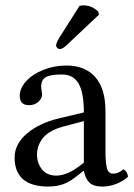

<svg xmlns="http://www.w3.org/2000/svg" viewBox="-20 -682 497 712"><path d="M291 -79.1V-232.9L211.9 -211.9Q185.1 -204.6 166 -192.9Q147 -181.2 136.7 -167Q126.5 -152.8 121.8 -138.4Q117.2 -124 117.2 -108.9Q117.2 -77.1 135.7 -54Q154.3 -30.8 189 -30.8Q233.9 -30.8 291 -79.1ZM291 -47.9H289.1L269 -32.2Q238.8 -7.3 213.9 1.2Q189 9.8 159.2 9.8Q34.2 9.8 34.2 -98.1Q34.2 -147.9 79.8 -186.8Q125.5 -225.6 199.2 -243.2L291 -265.1Q291 -338.4 271.5 -372.1Q252 -405.8 210 -405.8Q167 -405.8 149.9 -396Q132.8 -386.2 132.8 -360.8Q132.8 -353 134.5 -344Q136.2 -335 136.2 -332Q136.2 -316.9 122.3 -304.4Q108.4 -292 87.9 -292Q53.2 -292 53.2 -326.2Q53.2 -355 77.4 -381.3Q101.6 -407.7 141.8 -423.3Q182.1 -439 226.1 -439Q295.9 -439 333.5 -396Q371.1 -353 371.1 -270V-123Q371.1 -80.1 376.2 -59.1Q381.3 -38.1 399.9 -38.1Q418.9 -38.1 438 -54.2Q451.7 -46.9 455.1 -26.9Q438.5 -11.2 412.8 -0.7Q387.2 9.8 359.9 9.8Q325.7 9.8 311 -5.4Q296.4 -20.5 291 -47.9ZM199.2 -541 274.9 -660.2Q280.8 -662.1 289.1 -662.1Q320.3 -662.1 344.2 -639.2L347.2 -627.9L231.9 -519Q212.9 -500 202.1 -500Q196.8 -500 192.4 -504.2Q188 -508.3 188 -513.2Q188 -522 199.2 -541Z"/></svg>

Font: Common Serif
Style: Regular
Weight: 400
Designer: Philipp H. Poll, Khaled Hosny
Foundry: Stefan Peev, Context Ltd.
Version: Version 1.026